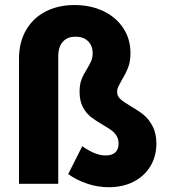

<svg xmlns="http://www.w3.org/2000/svg" viewBox="-20 -741 680 774"><path d="M254.9 -39.1 311.5 -151.4Q340.8 -131.3 363.3 -122.8Q385.7 -114.3 406.2 -114.3Q431.6 -114.3 444.8 -126.7Q458 -139.2 458 -162.1Q458 -180.7 449.7 -193.8Q441.4 -207 428.5 -216.3Q415.5 -225.6 393.6 -238.3Q364.3 -255.4 345.5 -270.3Q326.7 -285.2 313.7 -310.1Q300.8 -335 300.8 -371.1Q300.8 -400.4 308.8 -421.1Q316.9 -441.9 331.1 -463.9Q342.8 -483.4 348.1 -496.3Q353.5 -509.3 353.5 -526.4Q353.5 -557.6 334.2 -575.7Q314.9 -593.8 283.2 -592.8Q251.5 -593.3 232.9 -572.3Q214.4 -551.3 214.8 -510.7V0H56.6V-503.9Q56.6 -570.8 85 -619.6Q113.3 -668.5 163.8 -694.6Q214.4 -720.7 280.3 -720.7Q345.2 -720.7 396.5 -696.3Q447.8 -671.9 476.8 -627.9Q505.9 -584 505.9 -527.3Q505.9 -493.2 496.6 -469Q487.3 -444.8 470.7 -418Q460 -398.4 456.1 -389.9Q452.1 -381.3 452.1 -371.1Q452.1 -353.5 465.3 -341.6Q478.5 -329.6 507.8 -312.5Q539.1 -294.4 559.6 -277.6Q580.1 -260.7 595.2 -232.2Q610.4 -203.6 610.4 -162.1Q610.4 -110.8 586.2 -70.8Q562 -30.8 518.6 -8.5Q475.1 13.7 418.9 13.7Q374 13.7 331.8 -0.5Q289.6 -14.6 254.9 -39.1Z"/></svg>

Font: Wanted Sans ExtraBold
Style: Regular
Weight: 800
Designer: Original Design by Kil Hyung-jin and Kang Hanbin, Wanted Lab, Inc; Hangeul from Source Han Sans by Jang Soo-young and Ka
Foundry: Wanted Lab, Inc.
Version: Version 1.003